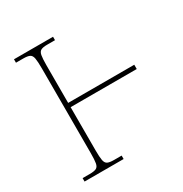

<svg xmlns="http://www.w3.org/2000/svg" viewBox="-166 -842 928 971"><g transform="rotate(-30 298.0 -357.0)"><path d="M50 0V-20H92Q118 -20 130 -26Q142 -32 145.5 -51Q149 -70 149 -108V-605Q149 -644 145.5 -663Q142 -682 130 -688Q118 -694 92 -694H50V-714H278V-694H232Q208 -694 196 -688Q184 -682 180.5 -663Q177 -644 177 -605V-386H563V-361H177V-108Q177 -70 180.5 -51Q184 -32 196 -26Q208 -20 233 -20H278V0Z"/></g></svg>

Font: Noto Serif Thin
Style: Regular
Weight: 100
Designer: Monotype Design Team
Foundry: Monotype Imaging Inc.
Version: Version 2.015